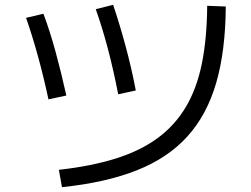

<svg xmlns="http://www.w3.org/2000/svg" viewBox="-20 -756 1040 796"><path d="M224 -52Q359 -67 460.5 -99Q562 -131 633.5 -183.5Q705 -236 750.5 -312.5Q796 -389 817 -493Q838 -597 839 -732L916 -729Q915 -546 876.5 -413Q838 -280 757 -190.5Q676 -101 547.5 -50Q419 1 237 20ZM181 -344Q161 -437 137.5 -522.5Q114 -608 88 -682L160 -699Q187 -627 210.5 -541Q234 -455 255 -360ZM470 -365Q452 -459 428.5 -549Q405 -639 377 -718L449 -736Q476 -656 500.5 -565.5Q525 -475 543 -381Z"/></svg>

Font: M PLUS 1 Thin
Style: Regular
Weight: 400
Version: Version 1.001